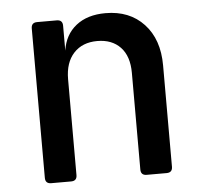

<svg xmlns="http://www.w3.org/2000/svg" viewBox="-45 -607 690 653"><g transform="rotate(-5 300.0 -280.0)"><path d="M104 0Q84 0 84 -20V-530Q84 -550 104 -550H171Q191 -550 191 -530V-445Q199 -499 237.5 -529.5Q276 -560 338 -560Q420 -560 469 -507.5Q518 -455 518 -366V-20Q518 0 498 0H430Q410 0 410 -20V-350Q410 -407 381 -437.5Q352 -468 302 -468Q251 -468 221.5 -436Q192 -404 192 -347V-20Q192 0 172 0Z"/></g></svg>

Font: Pitagon Sans Mono SemiBold
Style: Regular
Weight: 600
Monospace: yes
Designer: Travis Tran
Foundry: Pitagon
Version: Version 1.001; ttfautohint (v1.8.4.7-5d5b);gftools[0.9.26]